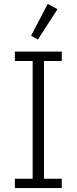

<svg xmlns="http://www.w3.org/2000/svg" viewBox="-20 -962 392 982"><path d="M296 0H56V-48H147V-650H56V-698H296V-650H205V-48H296ZM274 -915 174 -760 139 -779 224 -942Z"/></svg>

Font: IBM Plex Sans Condensed Light
Style: Regular
Weight: 300
Width: 3
Designer: Mike Abbink, Paul van der Laan, Pieter van Rosmalen
Foundry: Bold Monday
Version: Version 3.201